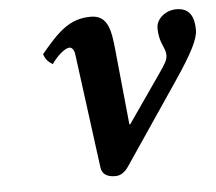

<svg xmlns="http://www.w3.org/2000/svg" viewBox="-41 -488 611 544"><g transform="rotate(-5 265.0 -216.0)"><path d="M318.3 -131 297 -344C291.5 -399.2 285 -444 236 -444C175 -444 142 -410 92 -350C96.7 -336.3 102.7 -328.7 117 -319.5C130 -339 154 -362 168 -362C174.3 -362 181 -356.4 183 -341L226 -16C228.1 0 239 12 266 12C282 12 294 2.7 304 -12L461 -244C508.2 -313.8 529.5 -354.5 529.5 -380.5C529.5 -415.5 519 -444 479 -444C448.5 -444 421.5 -421.5 421.5 -395.5C421.5 -351 440 -340 440 -317C440 -303 433.1 -292.5 414 -265L320.3 -130Z"/></g></svg>

Font: Linux Libertine O
Style: Bold Italic
Weight: 700
Italic angle: -11.5°
Designer: Philipp H. Poll
Foundry: Philipp H. Poll
Version: Version 4.1.0